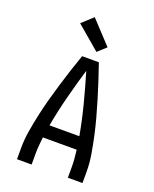

<svg xmlns="http://www.w3.org/2000/svg" viewBox="-176 -1086 953 1185"><g transform="rotate(20 300.0 -494.0)"><path d="M85 0V-74Q85 -130 94.5 -186.5Q104 -243 116 -298.5Q128 -354 143 -409Q158 -464 174.5 -518.5Q191 -573 208.5 -627Q226 -681 245 -735H355Q374 -681 391.5 -627Q409 -573 425.5 -518.5Q442 -464 457 -409Q472 -354 484 -298.5Q496 -243 505.5 -186.5Q515 -130 515 -74V0H419V-74Q419 -100 416.5 -127Q414 -154 411 -181H189Q186 -154 183.5 -127Q181 -100 181 -74V0ZM202 -265H398Q380 -365 354.5 -463.5Q329 -562 300 -659Q271 -562 245.5 -463.5Q220 -365 202 -265ZM319 -790 164 -922 236 -988 374 -840Z"/></g></svg>

Font: Iosevka Curly Medium Extended
Style: Regular
Weight: 500
Width: 7
Monospace: yes
Designer: Belleve Invis
Foundry: Belleve Invis
Version: Version 11.1.0; ttfautohint (v1.8.3)